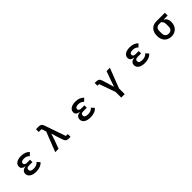

<svg xmlns="http://www.w3.org/2000/svg" viewBox="501 -2782 4998 4998"><g transform="rotate(-45 3000.0 -283.0)"><path d="M265 -153Q265 -209 302 -242.5Q339 -276 407 -284V-289Q343 -297 311 -326.5Q279 -356 279 -405Q279 -450 306.5 -485.5Q334 -521 386 -541Q438 -561 511 -561Q592 -561 651 -538Q710 -515 752 -470L674 -394Q618 -458 519 -458Q465 -458 437.5 -440.5Q410 -423 410 -394V-384Q410 -356 433 -340.5Q456 -325 497 -325H613V-236H486Q397 -236 397 -176V-164Q397 -127 427.5 -109Q458 -91 523 -91Q578 -91 619 -109Q660 -127 691 -163L761 -86Q677 12 507 12Q394 12 329.5 -32.5Q265 -77 265 -153Z M1216 0 1431 -548 1387 -675H1284V-777H1377Q1433 -777 1461.5 -757Q1490 -737 1507 -687L1710 -102H1780V0H1720Q1664 0 1635 -20Q1606 -40 1589 -90L1535 -249L1490 -403H1480L1431 -249L1339 0Z M2265 -153Q2265 -209 2302 -242.5Q2339 -276 2407 -284V-289Q2343 -297 2311 -326.5Q2279 -356 2279 -405Q2279 -450 2306.5 -485.5Q2334 -521 2386 -541Q2438 -561 2511 -561Q2592 -561 2651 -538Q2710 -515 2752 -470L2674 -394Q2618 -458 2519 -458Q2465 -458 2437.5 -440.5Q2410 -423 2410 -394V-384Q2410 -356 2433 -340.5Q2456 -325 2497 -325H2613V-236H2486Q2397 -236 2397 -176V-164Q2397 -127 2427.5 -109Q2458 -91 2523 -91Q2578 -91 2619 -109Q2660 -127 2691 -163L2761 -86Q2677 12 2507 12Q2394 12 2329.5 -32.5Q2265 -77 2265 -153Z M3435 211V2L3276 -445H3216V-547H3265Q3322 -547 3353 -526Q3384 -505 3400 -451L3450 -295L3498 -128H3505L3561 -295L3653 -547H3775L3563 1V211Z M4265 -153Q4265 -209 4302 -242.5Q4339 -276 4407 -284V-289Q4343 -297 4311 -326.5Q4279 -356 4279 -405Q4279 -450 4306.5 -485.5Q4334 -521 4386 -541Q4438 -561 4511 -561Q4592 -561 4651 -538Q4710 -515 4752 -470L4674 -394Q4618 -458 4519 -458Q4465 -458 4437.5 -440.5Q4410 -423 4410 -394V-384Q4410 -356 4433 -340.5Q4456 -325 4497 -325H4613V-236H4486Q4397 -236 4397 -176V-164Q4397 -127 4427.5 -109Q4458 -91 4523 -91Q4578 -91 4619 -109Q4660 -127 4691 -163L4761 -86Q4677 12 4507 12Q4394 12 4329.5 -32.5Q4265 -77 4265 -153Z M5228 -268Q5228 -399 5297.5 -473Q5367 -547 5493 -547H5800V-445H5657V-438Q5706 -411 5728.5 -369.5Q5751 -328 5751 -261Q5751 -180 5719 -118Q5687 -56 5628 -21.5Q5569 13 5489 13Q5409 13 5350 -21.5Q5291 -56 5259.5 -119.5Q5228 -183 5228 -268ZM5616 -224V-317Q5616 -400 5551 -445H5493Q5430 -445 5396 -412.5Q5362 -380 5362 -317V-224Q5362 -161 5396.5 -126Q5431 -91 5489 -91Q5548 -91 5582 -125.5Q5616 -160 5616 -224Z"/></g></svg>

Font: IBM Plex Sans JP SemiBold
Style: Regular
Weight: 600
Designer: Mike Abbink; Paul van der Laan; Pieter van Rosmalen; Wujin Sim; Yejin Wi; Jinhee Kim; Boomi Park; Yona Kim; Kichan Ma
Foundry: Sandoll Inc.
Version: Version 1.001